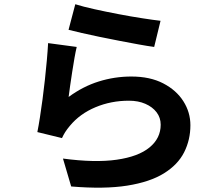

<svg xmlns="http://www.w3.org/2000/svg" viewBox="-20 -825 1040 902"><path d="M333.7 -805.1Q369.7 -793.8 423.8 -781.8Q477.8 -769.8 536.8 -758.6Q595.8 -747.3 648.5 -739.2Q701.2 -731.1 734.2 -727.3L704.3 -604.5Q674.2 -608.5 631.8 -616.2Q589.4 -623.9 541.8 -633.1Q494.2 -642.4 447.9 -651.8Q401.7 -661.2 363.8 -670.1Q325.8 -679 302 -685ZM340.4 -604.5Q335.4 -583.8 329.9 -552.6Q324.4 -521.3 319.2 -487.4Q313.9 -453.4 309.5 -422.2Q305.1 -391 302.4 -369.5Q370 -419.2 444.3 -442.3Q518.6 -465.5 597 -465.5Q684.8 -465.5 746.7 -433.4Q808.6 -401.3 841.5 -349.3Q874.5 -297.4 874.5 -236.5Q874.5 -168.3 845.2 -109.9Q815.9 -51.5 750.2 -10.7Q684.5 30.1 577.3 47.1Q470.2 64.1 314.4 51L275.8 -80.1Q426.2 -60 528.3 -74.7Q630.4 -89.3 682.6 -132.5Q734.9 -175.6 734.9 -239.2Q734.9 -272.2 715.7 -297.4Q696.5 -322.6 663 -337.2Q629.5 -351.9 585.5 -351.9Q501.6 -351.9 428.5 -321.2Q355.3 -290.6 308.3 -233.9Q294.6 -217.6 286.4 -204.6Q278.1 -191.5 271.2 -176.3L155.5 -204.5Q161.5 -234.2 167.6 -273.7Q173.8 -313.2 179.8 -358.4Q185.8 -403.7 190.9 -450Q196 -496.4 200 -541.1Q204 -585.8 206 -622.5Z"/></svg>

Font: Noto Sans SC Thin
Style: Regular
Weight: 100
Designer: Ryoko NISHIZUKA 西塚涼子 (kana, bopomofo & ideographs); Paul D. Hunt (Latin, Greek & Cyrillic); Sandoll Communications 산돌커뮤니
Foundry: Adobe
Version: Version 2.004-H2;hotconv 1.0.118;makeotfexe 2.5.65603